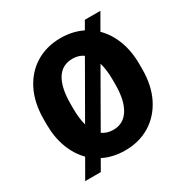

<svg xmlns="http://www.w3.org/2000/svg" viewBox="-178 -888 1044 1081"><g transform="rotate(-30 344.0 -347.0)"><path d="M661.6 -369.6V-340.8Q661.6 -231.9 621.8 -153.6Q582 -75.2 512 -32.7Q441.9 9.8 351.1 9.8Q272.5 9.8 208.5 -22L169.4 46.4H67.9L136.7 -73.2Q90.8 -119.1 65.2 -186.8Q39.6 -254.4 39.6 -340.8V-369.6Q39.6 -478.5 79.1 -557.1Q118.7 -635.7 188.7 -678.2Q258.8 -720.7 350.1 -720.7Q427.2 -720.7 490.7 -689.5L520.5 -741.2H621.6L562.5 -638.7Q609.4 -592.8 635.5 -524.7Q661.6 -456.5 661.6 -369.6ZM213.9 -340.8Q213.9 -276.4 227.1 -230.5L419.4 -565.4Q390.1 -586.4 350.1 -586.4Q282.2 -586.4 248 -531.2Q213.9 -476.1 213.9 -370.6ZM487.3 -340.8V-370.6Q487.3 -436 473.1 -482.9L279.8 -145.5Q309.1 -124 351.1 -124Q416.5 -124 451.9 -180.2Q487.3 -236.3 487.3 -340.8Z"/></g></svg>

Font: Vazirmatn FD Black
Style: Regular
Weight: 900
Designer: Saber Rastikerdar
Foundry: Saber Rastikerdar
Version: Version 33.003